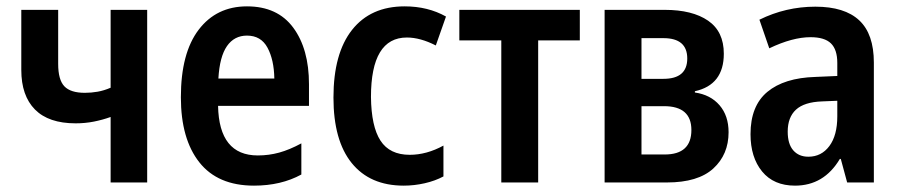

<svg xmlns="http://www.w3.org/2000/svg" viewBox="-20 -574 2830 604"><path d="M328 0V-206Q303 -197 275.5 -191.5Q248 -186 218 -186Q133 -186 90 -229.5Q47 -273 47 -354V-543H163V-373Q163 -323 182.5 -302.5Q202 -282 247 -282Q267 -282 287 -285.5Q307 -289 328 -298V-543H443V0Z M779 10Q665 10 607 -63.5Q549 -137 549 -268Q549 -407 605 -480.5Q661 -554 757 -554Q853 -554 902.5 -487Q952 -420 952 -309V-241H666Q669 -85 791 -85Q826 -85 858.5 -94Q891 -103 928 -123V-25Q864 10 779 10ZM667 -327H843Q842 -386 821.5 -424Q801 -462 757 -462Q717 -462 694 -429Q671 -396 667 -327Z M1250 10Q1144 10 1086.5 -61Q1029 -132 1029 -267Q1029 -406 1087.5 -480Q1146 -554 1253 -554Q1326 -554 1383 -522L1351 -431Q1302 -456 1260 -456Q1147 -456 1147 -269Q1148 -176 1177 -131.5Q1206 -87 1269 -87Q1322 -87 1375 -116V-19Q1349 -5 1316 2.5Q1283 10 1250 10Z M1557 0V-447H1425V-543H1804V-447H1673V0Z M1882 0V-543H2071Q2158 -543 2207.5 -509Q2257 -475 2257 -405Q2257 -307 2166 -287V-283Q2215 -276 2243.5 -243Q2272 -210 2272 -158Q2272 -88 2224 -44Q2176 0 2078 0ZM1998 -326H2067Q2142 -326 2142 -390Q2142 -454 2067 -454H1998ZM1998 -88H2071Q2155 -88 2155 -165Q2155 -240 2069 -240H1998Z M2481 10Q2414 10 2377.5 -34.5Q2341 -79 2341 -152Q2341 -241 2394 -285Q2447 -329 2545 -332L2614 -335V-376Q2614 -418 2594 -437.5Q2574 -457 2530 -457Q2473 -457 2400 -422L2369 -512Q2452 -553 2545 -553Q2637 -553 2683 -510Q2729 -467 2729 -377V0H2645L2625 -74H2622Q2572 10 2481 10ZM2523 -81Q2564 -81 2589 -114.5Q2614 -148 2614 -208V-257L2566 -255Q2510 -253 2484 -229Q2458 -205 2458 -160Q2458 -121 2475.5 -101Q2493 -81 2523 -81Z"/></svg>

Font: Noto Sans Condensed SemiBold
Style: Regular
Weight: 600
Width: 3
Designer: Monotype Design Team
Foundry: Monotype Imaging Inc.
Version: Version 2.013; ttfautohint (v1.8.4.7-5d5b)